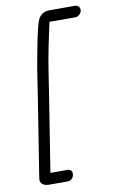

<svg xmlns="http://www.w3.org/2000/svg" viewBox="-92 -785 553 927"><g transform="rotate(-10 184.0 -321.5)"><path d="M367.6 -708C370 -723 359.5 -735.5 344.5 -735.5H217.5C192.4 -735.5 171.5 -722 161.6 -697.9C153 -676.8 143 -633.8 130.1 -565.9L118.2 -502.9C109.2 -455.6 98.7 -379.9 90.8 -330L29.8 55C25.6 81.4 45.4 93.5 72.2 93.5H161.2C168.4 93.5 176.5 91.6 183.1 85.5C189.2 79.9 192 72.7 193 66C194.2 58.8 193.5 51 188.3 45.4C183.6 40.1 176.6 38.5 169.9 38.5H87.4L145.8 -330C150.4 -359.4 156.7 -400.4 164.8 -453.1C176 -527.2 193.1 -605 205.1 -660.3C207 -669.2 208.4 -676.9 210 -680.5H335.8C350.8 -680.5 365.3 -693 367.6 -708Z"/></g></svg>

Font: MewTooHand
Style: BdIta
Weight: 400
Designer: Mew Too, Robert Jablonski
Version: Version 0.77